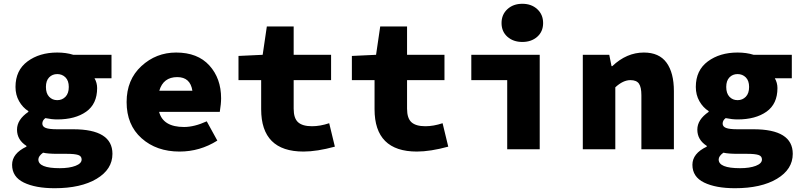

<svg xmlns="http://www.w3.org/2000/svg" viewBox="-20 -790 4240 1016"><path d="M269 206Q168 206 106 176Q44 146 44 82Q44 22 120 -14V-18Q70 -50 70 -104Q70 -157 130 -198V-202Q100 -221 81 -254.5Q62 -288 62 -330Q62 -418 125.5 -465Q189 -512 283 -512Q330 -512 368 -500H570V-376H480Q494 -352 494 -324Q494 -240 436 -199Q378 -158 283 -158Q254 -158 220 -165Q204 -153 204 -136Q204 -120 222 -113Q240 -106 282 -106H367Q575 -106 575 24Q575 106 491.5 156Q408 206 269 206ZM344 -330Q344 -363 326.5 -380.5Q309 -398 283 -398Q257 -398 240 -380.5Q223 -363 223 -330Q223 -296 240 -278Q257 -260 283 -260Q309 -260 326.5 -278Q344 -296 344 -330ZM296 100Q347 100 379.5 87.5Q412 75 412 54Q412 36 393.5 30Q375 24 334 24H284Q234 24 208 18Q183 36 183 54Q183 100 296 100Z M930 12Q808 12 729 -58.5Q650 -129 650 -250Q650 -368 728 -440Q806 -512 912 -512Q1026 -512 1088 -443.5Q1150 -375 1150 -270Q1150 -240 1143 -198H822Q843 -118 954 -118Q1008 -118 1074 -148L1130 -46Q1038 12 930 12ZM918 -382Q844 -382 823 -310H998Q987 -382 918 -382Z M1586 12Q1362 12 1362 -212V-366H1242V-494L1370 -500L1392 -650H1534V-500H1732V-366H1534V-215Q1534 -164 1557.5 -143Q1581 -122 1631 -122Q1674 -122 1722 -138L1752 -14Q1657 12 1586 12Z M2186 12Q1962 12 1962 -212V-366H1842V-494L1970 -500L1992 -650H2134V-500H2332V-366H2134V-215Q2134 -164 2157.5 -143Q2181 -122 2231 -122Q2274 -122 2322 -138L2352 -14Q2257 12 2186 12Z M2664 0V-366H2474V-500H2836V0ZM2823 -595.5Q2792 -568 2744 -568Q2696 -568 2665 -595.5Q2634 -623 2634 -668Q2634 -713 2665 -741.5Q2696 -770 2744 -770Q2792 -770 2823 -741.5Q2854 -713 2854 -668Q2854 -623 2823 -595.5Z M3064 0V-500H3204L3216 -440H3220Q3296 -512 3387 -512Q3468 -512 3507 -458.5Q3546 -405 3546 -308V0H3374V-286Q3374 -329 3361 -347.5Q3348 -366 3316 -366Q3277 -366 3236 -328V0Z M3869 206Q3768 206 3706 176Q3644 146 3644 82Q3644 22 3720 -14V-18Q3670 -50 3670 -104Q3670 -157 3730 -198V-202Q3700 -221 3681 -254.5Q3662 -288 3662 -330Q3662 -418 3725.5 -465Q3789 -512 3883 -512Q3930 -512 3968 -500H4170V-376H4080Q4094 -352 4094 -324Q4094 -240 4036 -199Q3978 -158 3883 -158Q3854 -158 3820 -165Q3804 -153 3804 -136Q3804 -120 3822 -113Q3840 -106 3882 -106H3967Q4175 -106 4175 24Q4175 106 4091.5 156Q4008 206 3869 206ZM3944 -330Q3944 -363 3926.5 -380.5Q3909 -398 3883 -398Q3857 -398 3840 -380.5Q3823 -363 3823 -330Q3823 -296 3840 -278Q3857 -260 3883 -260Q3909 -260 3926.5 -278Q3944 -296 3944 -330ZM3896 100Q3947 100 3979.5 87.5Q4012 75 4012 54Q4012 36 3993.5 30Q3975 24 3934 24H3884Q3834 24 3808 18Q3783 36 3783 54Q3783 100 3896 100Z"/></svg>

Font: TypoPRO Source Code Pro
Style: Regular
Weight: 900
Monospace: yes
Designer: Paul D. Hunt, Teo Tuominen
Foundry: Adobe Systems Incorporated
Version: Version 2.010;PS 1.0;hotconv 1.0.84;makeotf.lib2.5.63406